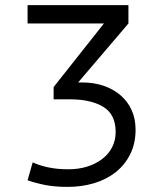

<svg xmlns="http://www.w3.org/2000/svg" viewBox="-20 -720 640 752"><path d="M248 -57Q288 -57 321.5 -67.5Q355 -78 380 -97Q405 -116 419 -143Q433 -170 433 -203Q433 -272 384.5 -301.5Q336 -331 254 -331H190V-379L387 -628H88V-700H483V-628L286 -397H302Q348 -397 386 -384Q424 -371 452 -347Q480 -323 495.5 -289Q511 -255 511 -212Q511 -158 490 -116Q469 -74 433 -45.5Q397 -17 348.5 -2.5Q300 12 245 12Q194 12 156.5 4.5Q119 -3 88 -14L108 -84Q134 -72 169 -64.5Q204 -57 248 -57Z"/></svg>

Font: PT Mono
Style: Regular
Weight: 400
Monospace: yes
Designer: A.Korolkova, I.Chaeva
Foundry: ParaType Ltd
Version: Version 1.001W OFL